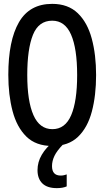

<svg xmlns="http://www.w3.org/2000/svg" viewBox="-20 -746 540 993"><path d="M251 9Q166 9 116.5 -39.5Q67 -88 45 -171.5Q23 -255 23 -359Q23 -536 78 -631Q133 -726 250 -726Q332 -726 382 -678Q432 -630 454.5 -546.5Q477 -463 477 -358Q477 -252 455 -169Q433 -86 383.5 -38.5Q334 9 251 9ZM251 -78Q317 -78 348 -150Q379 -222 379 -358Q379 -495 347.5 -567Q316 -639 250 -639Q180 -639 150.5 -566Q121 -493 121 -358Q121 -223 153 -150.5Q185 -78 251 -78ZM274 227Q224 227 199 202.5Q174 178 174 134Q174 92 196 54.5Q218 17 256 -13L307 0Q274 34 261.5 60.5Q249 87 249 113Q249 162 294 162Q304 162 311.5 160Q319 158 325 156V218Q305 227 274 227Z"/></svg>

Font: Noto Sans Mono ExtraCondensed Medium
Style: Regular
Weight: 500
Width: 2
Designer: Monotype Design Team
Foundry: Monotype Imaging Inc.
Version: Version 2.014